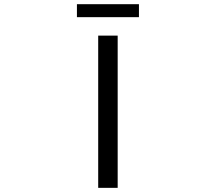

<svg xmlns="http://www.w3.org/2000/svg" viewBox="-20 -905 1040 925"><path d="M453.1 0V-733.4H546.9V0ZM350.6 -822.3V-884.8H649.4V-822.3Z"/></svg>

Font: GenEi Gothic M Regular
Style: Regular
Weight: 400
Designer: o_tamon (Modified); [Source Han Sans]
Ryoko NISHIZUKA  (kana & ideographs); Paul D. Hunt (Latin, Greek & Cyrillic); Wenl
Version: Version 1.1a;Original Version 1.004